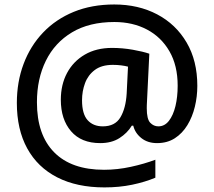

<svg xmlns="http://www.w3.org/2000/svg" viewBox="-20 -733 937 840"><path d="M843.3 -357.4Q843.3 -310.5 832.5 -266.1Q821.8 -221.7 799.8 -185.5Q777.8 -149.4 744.9 -128.2Q711.9 -106.9 667 -106.9Q626 -106.9 598.4 -128.9Q570.8 -150.9 563 -183.1H556.6Q537.1 -150.9 502.7 -128.9Q468.3 -106.9 418.5 -106.9Q335.4 -106.9 290.8 -158.9Q246.1 -210.9 246.1 -296.4Q246.1 -362.8 273.4 -413.8Q300.8 -464.8 351.1 -494.1Q401.4 -523.4 470.2 -523.4Q515.6 -523.4 561 -515.4Q606.4 -507.3 633.3 -498L623.5 -297.4Q622.6 -283.2 622.3 -273.2Q622.1 -263.2 622.1 -259.3Q622.1 -211.9 637.2 -196Q652.3 -180.2 672.9 -180.2Q700.2 -180.2 719 -204.3Q737.8 -228.5 747.6 -268.8Q757.3 -309.1 757.3 -357.9Q757.3 -446.3 721.4 -508.5Q685.5 -570.8 623 -603.8Q560.5 -636.7 480.5 -636.7Q370.6 -636.7 295.2 -591.6Q219.7 -546.4 180.7 -467.3Q141.6 -388.2 141.6 -285.6Q141.6 -143.1 217 -66.7Q292.5 9.8 435.1 9.8Q493.7 9.8 552.7 -3.2Q611.8 -16.1 659.7 -34.2V44.4Q614.3 63.5 558.1 75.2Q502 86.9 437 86.9Q316.4 86.9 230.5 43Q144.5 -1 99.1 -83.7Q53.7 -166.5 53.7 -282.7Q53.7 -375 83.3 -453.6Q112.8 -532.2 168.5 -590.6Q224.1 -648.9 302.7 -681.2Q381.3 -713.4 480 -713.4Q585.4 -713.4 667.5 -670.2Q749.5 -627 796.4 -547.1Q843.3 -467.3 843.3 -357.4ZM338.9 -294.4Q338.9 -234.4 363.3 -207.3Q387.7 -180.2 429.7 -180.2Q483.4 -180.2 506.8 -219.7Q530.3 -259.3 534.2 -323.7L540 -441.4Q527.3 -444.8 510 -447Q492.7 -449.2 473.6 -449.2Q424.8 -449.2 395 -427Q365.2 -404.8 352.1 -369.4Q338.9 -334 338.9 -294.4Z"/></svg>

Font: Open Sans SemiBold
Style: Regular
Weight: 600
Designer: Monotype Design Team
Foundry: Monotype Imaging Inc.
Version: Version 3.003; ttfautohint (v1.8.4)